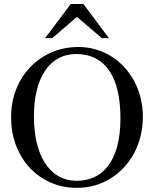

<svg xmlns="http://www.w3.org/2000/svg" viewBox="-20 -909 763 945"><path d="M683.1 -335Q683.1 -285.2 671.9 -239.5Q660.6 -193.8 639.9 -155Q619.1 -116.2 589.8 -84.7Q560.5 -53.2 524.4 -30.8Q488.3 -8.3 446.3 3.7Q404.3 15.6 357.9 15.6Q290.5 15.6 231.7 -9.5Q172.9 -34.7 128.9 -80.6Q85 -126.5 59.8 -190.7Q34.7 -254.9 34.7 -333Q34.7 -407.2 60.1 -470.5Q85.4 -533.7 130.1 -579.8Q174.8 -626 235.4 -651.9Q295.9 -677.7 366.7 -677.7Q410.2 -677.7 450.4 -666Q490.7 -654.3 525.9 -632.8Q561 -611.3 589.8 -580.6Q618.7 -549.8 639.4 -511.7Q660.2 -473.6 671.6 -429.2Q683.1 -384.8 683.1 -335ZM572.8 -322.3Q573.2 -397.9 560.1 -457.5Q546.9 -517.1 519.8 -558.1Q492.7 -599.1 451.9 -620.8Q411.1 -642.6 356 -643.1Q306.2 -643.1 267.3 -621.8Q228.5 -600.6 201.7 -560.8Q174.8 -521 160.9 -464.1Q147 -407.2 147 -335.9Q147 -265.6 160.6 -207.5Q174.3 -149.4 200.7 -107.7Q227.1 -65.9 266.4 -42.7Q305.7 -19.5 356.9 -19Q404.3 -19 443.8 -37.1Q483.4 -55.2 512 -92.5Q540.5 -129.9 556.4 -187Q572.3 -244.1 572.8 -322.3ZM481.4 -721.2 358.9 -825.7 236.8 -721.2H202.1L328.1 -889.2H390.6L516.1 -721.2Z"/></svg>

Font: Doulos SIL
Style: Regular
Weight: 400
Designer: Walt Agee, Victor Gaultney, Peter Martin, Debbi Hosken
Foundry: SIL International
Version: Version 4.110; 2011; Maintenance release